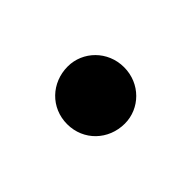

<svg xmlns="http://www.w3.org/2000/svg" viewBox="-41 -489 349 349"><g transform="rotate(-45 133.0 -314.5)"><path d="M135 -241.5C173.5 -241.5 206.5 -273 206.5 -315C206.5 -357 173.5 -388.5 135 -388.5C93 -388.5 60 -357 60 -315C60 -273 93 -241.5 135 -241.5Z"/></g></svg>

Font: Manrope
Style: Bold
Weight: 700
Designer: Mikhail Sharanda
Foundry: Mikhail Sharanda
Version: Version 4.505;FEAKit 1.0